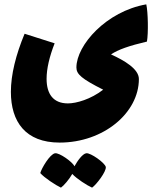

<svg xmlns="http://www.w3.org/2000/svg" viewBox="-20 -486 729 882"><path d="M652 -466C468 -434 331 -278 331 -176C331 -145 355 -124 454 -74C397 -30 331 -11 292 -11C224 -11 194 -55 194 -124C194 -170 207 -226 231 -287L93 -331C53 -235 30 -143 30 -64C30 73 97 169 254 169C456 169 618 32 618 -123C618 -169 552 -208 490 -236C522 -258 574 -276 655 -295C662 -334 660 -431 652 -466ZM376 218C359 221 337 251 322 278C313 257 252 215 233 218C209 222 171 287 165 309C183 330 236 365 260 376C273 367 298 338 312 313C332 335 380 366 403 376C423 362 469 302 466 281C462 262 396 215 376 218Z"/></svg>

Font: FilmFarsi Display
Style: Regular
Weight: 400
Designer: Borna Izadpanah
Foundry: Borna Izadpanah
Version: Version 1.000;PS 001.000;hotconv 1.0.88;makeotf.lib2.5.64775